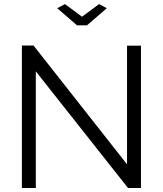

<svg xmlns="http://www.w3.org/2000/svg" viewBox="-20 -937 812 957"><path d="M158.5 -581.4V0H89.1V-710H147.2L613.2 -117.9V-709.3H682.6V0H618ZM303.8 -916.6 388.8 -853.6 473.8 -916.6 512.3 -896.1 413.7 -810.8H363.8L265.2 -896.1Z"/></svg>

Font: Raleway Thin
Style: Regular
Weight: 100
Designer: Matt McInerney, Pablo Impallari, Rodrigo Fuenzalida
Foundry: Matt McInerney, Pablo Impallari, Rodrigo Fuenzalida
Version: Version 4.026